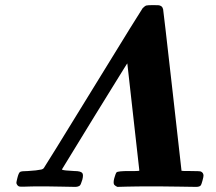

<svg xmlns="http://www.w3.org/2000/svg" viewBox="-20 -731 846 751"><path d="M274 0Q258 0 221 -1Q184 -2 159 -2Q92 -2 79 -1Q59 0 54 -2Q47 -5 44 -15Q44 -19 48 -35Q53 -55 58.5 -58.5Q64 -62 89 -62Q124 -64 142 -68Q147 -69 151 -73Q154 -76 345 -387Q536 -698 538 -699Q547 -708 552.5 -709.5Q558 -711 580 -711Q595 -711 600.5 -710.5Q606 -710 611 -706.5Q616 -703 618 -695Q619 -692 654.5 -378.5Q690 -65 690 -63Q690 -62 726 -62Q762 -62 766 -60Q776 -55 776 -44Q776 -39 772 -24.5Q768 -10 766 -7Q762 0 747 0Q728 0 682 -1Q636 -2 600 -2Q502 -2 476 -1L439 0Q432 -3 427 -8Q422 -15 427 -34Q432 -52 436 -57Q442 -62 485 -62H509Q525 -62 525 -64L478 -483Q478 -484 465 -463Q452 -442 422 -393.5Q392 -345 350 -277Q222 -69 222 -68Q223 -67 224 -67Q229 -64 271 -62Q296 -62 302 -54Q307 -47 302 -28Q296 -8 292 -5Q285 0 274 0Z"/></svg>

Font: MathJax_Math
Style: Bold Italic
Weight: 700
Version: Version 1.1